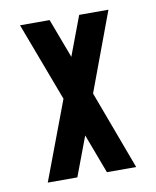

<svg xmlns="http://www.w3.org/2000/svg" viewBox="-64 -551 489 601"><g transform="rotate(-10 180.5 -250.0)"><path d="M40 0 134 -250 40 -500H134L181 -375L228 -500H321L228 -250L321 0H228L181 -125L134 0Z"/></g></svg>

Font: Odibee Sans
Style: Regular
Weight: 400
Designer: James Barnard - Barnard Co. Limited
Version: Version 2.001; ttfautohint (v1.8.3)